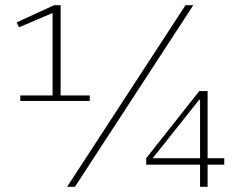

<svg xmlns="http://www.w3.org/2000/svg" viewBox="-20 -718 916 738"><path d="M58 -351H182V-668L53 -613L44 -632L188 -698H213V-351H325V-330H58ZM693 -698H723L268 0H238ZM749 -85H542V-110L746 -368H778V-110H842V-85H778V0H749ZM567 -110H749V-335H746Z"/></svg>

Font: IBM Plex Serif ExtraLight
Style: Regular
Weight: 200
Designer: Mike Abbink, Paul van der Laan, Pieter van Rosmalen
Foundry: Bold Monday
Version: Version 2.5